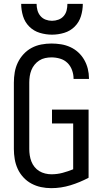

<svg xmlns="http://www.w3.org/2000/svg" viewBox="-20 -969 540 997"><path d="M246 8Q297 8 346 -7Q395 -22 440 -46V-400H250V-328H360V-90Q333 -79 305 -71.5Q277 -64 247 -64Q231 -64 214.5 -68Q198 -72 184 -80.5Q170 -89 159.5 -102Q149 -115 143 -130.5Q137 -146 134.5 -162.5Q132 -179 132 -195V-540Q132 -557 134.5 -573.5Q137 -590 143 -605Q149 -620 159.5 -633Q170 -646 184 -655Q198 -664 214.5 -667.5Q231 -671 247 -671Q270 -671 292 -664.5Q314 -658 330 -642.5Q346 -627 354 -605Q362 -583 362 -561Q362 -560 362 -559.5Q362 -559 362 -559H442Q442 -560 442 -560.5Q442 -561 442 -562Q442 -587 436 -611.5Q430 -636 417.5 -658Q405 -680 386.5 -697Q368 -714 345 -724.5Q322 -735 297 -739Q272 -743 247 -743Q221 -743 194.5 -738Q168 -733 144.5 -720.5Q121 -708 102.5 -688Q84 -668 72.5 -644Q61 -620 56.5 -593.5Q52 -567 52 -540V-195Q52 -169 56.5 -142.5Q61 -116 72 -92Q83 -68 101.5 -48Q120 -28 143.5 -15.5Q167 -3 193 2.5Q219 8 246 8ZM250 -789Q282 -789 313.5 -798.5Q345 -808 368 -831Q391 -854 400.5 -885.5Q410 -917 410 -949H330Q330 -932 326 -915.5Q322 -899 311 -886Q300 -873 283.5 -867Q267 -861 250 -861Q233 -861 217 -867Q201 -873 190 -886Q179 -899 174.5 -915.5Q170 -932 170 -949H90Q90 -917 99.5 -885.5Q109 -854 132 -831Q155 -808 186.5 -798.5Q218 -789 250 -789Z"/></svg>

Font: Iosevka SS09
Style: Regular
Weight: 400
Monospace: yes
Designer: Belleve Invis
Foundry: Belleve Invis
Version: Version 5.2.1; ttfautohint (v1.8.3)